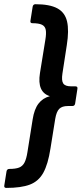

<svg xmlns="http://www.w3.org/2000/svg" viewBox="-72 -739 391 921"><path d="M97.7 -718.8Q166.6 -718.8 203.2 -698.9Q239.8 -679 249.7 -635.9Q259.6 -592.9 248.5 -522.8L227.5 -386.5Q222.2 -352.1 231.5 -338.5Q240.8 -324.9 268.3 -324.9H289.4Q301.4 -324.9 299.4 -313.2L288.4 -242.1Q286.4 -230.4 274.7 -230.4H253.2Q226 -230.4 212.4 -217.1Q198.8 -203.9 192.9 -168.8L170.1 -26.7Q158.4 48.9 135.7 89.8Q113 130.7 71 146.6Q29.1 162.4 -41.7 162.4Q-53.4 162.4 -51.4 150.7L-40.7 83Q-39.7 77.4 -36.4 74.4Q-33 71.3 -27 71.3Q3 71.3 19.8 64.7Q36.7 58 45.7 40.4Q54.7 22.7 59.6 -9.1L84.7 -166.7Q92.3 -215.4 112.7 -242Q133.1 -268.7 167.2 -277.7Q136.1 -287.3 124.2 -315Q112.3 -342.6 119.7 -388.6L145.4 -547.2Q150.7 -578.4 147.5 -595.7Q144.3 -613 129.3 -620.3Q114.3 -627.7 83.3 -627.7Q72 -627.7 74 -639.4L84.7 -707.1Q85.7 -712.7 89.2 -715.8Q92.7 -718.8 97.7 -718.8Z"/></svg>

Font: Sofia Sans Hairline
Style: Italic
Weight: 1
Italic angle: -9°
Designer: Botio Nikoltchev, Ani Petrova
Foundry: lettersoup
Version: Version 4.102